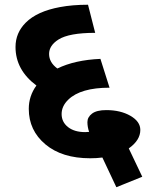

<svg xmlns="http://www.w3.org/2000/svg" viewBox="-20 -679 611 798"><path d="M354.9 -21.2Q237.6 -21.2 168.6 -79.1Q99.6 -137 99.6 -226.5Q99.6 -280.1 131.4 -323.6Q44.5 -388.3 44.5 -483.8Q44.5 -542.5 87 -584.9Q134 -632 229.5 -649.6Q281.1 -659.3 345.8 -659.3L375.6 -542.5Q266.9 -542.5 223 -514.7Q184 -489.9 184 -454.8Q184 -419.6 218.4 -394.3Q291.2 -429.7 397.4 -434.3L435.3 -314.5Q315 -314.5 263.9 -264.9Q236.1 -238.1 236.1 -205Q236.1 -171.9 262.6 -150.9Q289.2 -129.9 334.2 -129.9Q339.2 -129.9 350.4 -130.9Q343.3 -151.2 343.3 -171.6Q343.3 -192.1 362.5 -206.8Q381.7 -221.4 421.6 -221.4Q480.8 -221.4 522 -197.7Q563.2 -173.9 563.2 -139Q563.2 -96.1 515.2 -62.2L571.3 55.6L463.6 99.1L405.5 -24.3Q382.2 -21.2 354.9 -21.2Z"/></svg>

Font: Khula
Style: Bold
Weight: 700
Designer: Erin McLaughlin, Steve Matteson
Version: Version 1.000;PS 1.0;hotconv 1.0.72;makeotf.lib2.5.5900; ttf